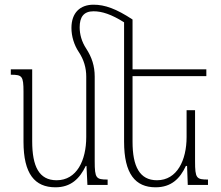

<svg xmlns="http://www.w3.org/2000/svg" viewBox="-20 -787 939 817"><path d="M284 -668C284 -633 295 -596 315 -566C337 -533 347 -498 347 -461V-204C347 -105 307 -20 221 -20C146 -20 117 -79 117 -186V-492H26V-469C74 -469 80 -464 80 -396V-184C80 -47 128 10 216 10C282 10 319 -27 345 -81H348L352 0H438V-23C389 -23 383 -28 383 -101V-461C383 -506 371 -543 347 -580C327 -610 319 -642 319 -671C319 -713 335 -739 378 -739C414 -739 454 -726 508 -692V-184C508 -47 556 10 642 10C709 10 746 -27 771 -81H776L779 0H865V-23C816 -23 810 -28 810 -101V-318H774V-204C774 -106 734 -20 648 -20C574 -20 544 -79 544 -184V-463H858V-492H544V-704C474 -750 426 -767 378 -767C321 -767 284 -733 284 -668Z"/></svg>

Font: Noto Serif Armenian Condensed ExtraLight
Style: Regular
Weight: 200
Width: 3
Designer: Monotype Design Team
Foundry: Monotype Imaging Inc.
Version: Version 2.008